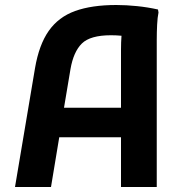

<svg xmlns="http://www.w3.org/2000/svg" viewBox="-20 -748 732 768"><path d="M40 0 120 -475Q136 -569 175 -624.5Q214 -680 280.5 -704Q347 -728 445 -728Q485 -728 528.5 -723.5Q572 -719 612 -710L614 -698Q610 -679 608.5 -649Q607 -619 607 -588.5Q607 -558 607 -538V0H464V-199H217L184 0ZM262 -472 236 -317H464V-550Q464 -565 464.5 -578.5Q465 -592 466 -605Q457 -606 445.5 -606.5Q434 -607 424 -607Q341 -607 307.5 -574Q274 -541 262 -472Z"/></svg>

Font: Kufam SemiBold
Style: Regular
Weight: 600
Designer: Wael Morcos, Artur Schmal
Foundry: Original Type
Version: Version 1.300; ttfautohint (v1.8.3)